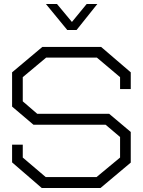

<svg xmlns="http://www.w3.org/2000/svg" viewBox="-20 -933 709 953"><path d="M479 0H187L40 -127V-215H93V-151L207 -54H459L576 -151V-253L504 -314H146L40 -404V-574L190 -700H482L629 -574V-491H576V-550L461 -647H209L93 -550V-430L165 -368H522L629 -278V-126ZM263 -913 337 -824 410 -913H463L360 -784H314L208 -913Z"/></svg>

Font: Turret Road
Style: Regular
Weight: 400
Designer: Noponies
Foundry: Noponies
Version: Version 1.001; ttfautohint (v1.8)